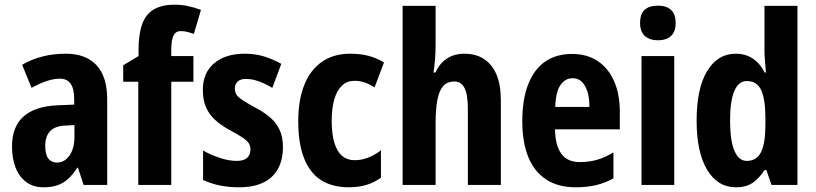

<svg xmlns="http://www.w3.org/2000/svg" viewBox="-20 -785 3463 815"><path d="M259 -557Q344 -557 389.5 -508.5Q435 -460 435 -363V0H335L311 -73H308Q290 -45 270 -26.5Q250 -8 225 1Q200 10 165 10Q121 10 91 -12.5Q61 -35 46 -74Q31 -113 31 -162Q31 -248 80.5 -291Q130 -334 223 -338L295 -341V-363Q295 -408 280 -429.5Q265 -451 234 -451Q208 -451 178 -441Q148 -431 114 -412L74 -510Q113 -533 159.5 -545Q206 -557 259 -557ZM257 -252Q213 -250 192.5 -228Q172 -206 172 -166Q172 -129 185 -112Q198 -95 222 -95Q254 -95 275 -125Q296 -155 296 -205V-254Z M801 -438H707V0H567V-438H503V-508L568 -547V-571Q568 -640 583.5 -682.5Q599 -725 633 -745Q667 -765 719 -765Q751 -765 777 -759.5Q803 -754 833 -743L803 -641Q789 -646 775.5 -649.5Q762 -653 746 -653Q726 -653 716.5 -634Q707 -615 707 -575V-547H801Z M1181 -161Q1181 -106 1159.5 -67.5Q1138 -29 1096.5 -9.5Q1055 10 995 10Q951 10 914 2.5Q877 -5 842 -21V-146Q874 -128 912.5 -115Q951 -102 985 -102Q1014 -102 1028.5 -114.5Q1043 -127 1043 -151Q1043 -165 1036.5 -176Q1030 -187 1010.5 -200.5Q991 -214 953 -234Q917 -254 892 -277Q867 -300 854 -331Q841 -362 841 -403Q841 -476 889 -516.5Q937 -557 1019 -557Q1062 -557 1099 -546Q1136 -535 1174 -514L1136 -412Q1118 -423 1099 -431.5Q1080 -440 1061.5 -445Q1043 -450 1024 -450Q1001 -450 989 -439Q977 -428 977 -409Q977 -395 983 -384.5Q989 -374 1007.5 -361.5Q1026 -349 1062 -329Q1099 -310 1125 -288Q1151 -266 1166 -235.5Q1181 -205 1181 -161Z M1462 10Q1391 10 1343.5 -20Q1296 -50 1271 -112.5Q1246 -175 1246 -271Q1246 -359 1271 -423Q1296 -487 1345.5 -522Q1395 -557 1467 -557Q1511 -557 1546 -547.5Q1581 -538 1610 -520L1570 -414Q1548 -428 1528 -435Q1508 -442 1484 -442Q1454 -442 1432.5 -422.5Q1411 -403 1399.5 -365Q1388 -327 1388 -271Q1388 -216 1399.5 -178.5Q1411 -141 1432.5 -123Q1454 -105 1485 -105Q1515 -105 1543 -116Q1571 -127 1597 -147V-31Q1569 -10 1535 0Q1501 10 1462 10Z M1829 -595Q1829 -563 1826.5 -531.5Q1824 -500 1820 -477H1828Q1840 -503 1858 -521Q1876 -539 1899.5 -548Q1923 -557 1951 -557Q2000 -557 2034.5 -534.5Q2069 -512 2087.5 -468.5Q2106 -425 2106 -359V0H1966V-323Q1966 -383 1952 -411Q1938 -439 1909 -439Q1878 -439 1861 -419.5Q1844 -400 1836.5 -360.5Q1829 -321 1829 -261V0H1689V-760H1829Z M2408 -556Q2472 -556 2517 -526Q2562 -496 2586.5 -441Q2611 -386 2611 -309V-236H2336Q2337 -167 2363 -132Q2389 -97 2441 -97Q2480 -97 2513.5 -106.5Q2547 -116 2584 -138V-28Q2550 -9 2511.5 0.5Q2473 10 2424 10Q2349 10 2298.5 -23Q2248 -56 2222.5 -118.5Q2197 -181 2197 -270Q2197 -363 2222 -427Q2247 -491 2294 -523.5Q2341 -556 2408 -556ZM2411 -453Q2379 -453 2359 -424Q2339 -395 2337 -331H2482Q2482 -369 2473.5 -396Q2465 -423 2449.5 -438Q2434 -453 2411 -453Z M2842 -547V0H2703V-547ZM2773 -761Q2809 -761 2828.5 -743Q2848 -725 2848 -687Q2848 -650 2828 -632Q2808 -614 2773 -614Q2738 -614 2717.5 -632Q2697 -650 2697 -687Q2697 -726 2716.5 -743.5Q2736 -761 2773 -761Z M3104 10Q3026 10 2981.5 -64.5Q2937 -139 2937 -273Q2937 -409 2981.5 -483Q3026 -557 3103 -557Q3131 -557 3153.5 -548Q3176 -539 3194.5 -521Q3213 -503 3226 -477H3231Q3229 -504 3227 -529Q3225 -554 3225 -574V-760H3365V0H3255L3233 -63H3225Q3210 -40 3193 -23.5Q3176 -7 3155 1.5Q3134 10 3104 10ZM3150 -102Q3192 -102 3210.5 -139.5Q3229 -177 3229 -256V-283Q3229 -364 3211 -402.5Q3193 -441 3150 -441Q3115 -441 3097 -398.5Q3079 -356 3079 -274Q3079 -188 3097.5 -145Q3116 -102 3150 -102Z"/></svg>

Font: Noto Sans Display Condensed
Style: Bold
Weight: 700
Width: 3
Designer: Monotype Design Team
Foundry: Monotype Imaging Inc.
Version: Version 2.003